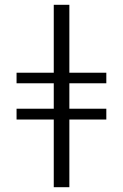

<svg xmlns="http://www.w3.org/2000/svg" viewBox="-20 -780 513 800"><path d="M204 0H269V-282H423V-327H269V-433H423V-477H269V-760H204V-477H49V-433H204V-327H49V-282H204Z"/></svg>

Font: Noto Serif Display Condensed Medium
Style: Regular
Weight: 500
Width: 3
Designer: Monotype Design Team
Foundry: Monotype Imaging Inc.
Version: Version 2.009